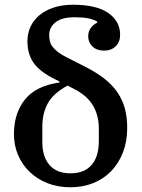

<svg xmlns="http://www.w3.org/2000/svg" viewBox="-20 -780 600 812"><path d="M278 12Q225 12 181.5 -5Q138 -22 106 -52.5Q74 -83 56.5 -124Q39 -165 39 -213Q39 -301 85.5 -359Q132 -417 231 -431V-436L210 -446Q147 -478 121.5 -515Q96 -552 96 -606Q96 -639 109 -667Q122 -695 146.5 -715.5Q171 -736 207 -748Q243 -760 288 -760Q388 -760 438 -725Q488 -690 488 -633Q488 -603 469.5 -584.5Q451 -566 420 -566Q389 -566 371 -583.5Q353 -601 353 -627Q353 -646 363.5 -661Q374 -676 391 -684V-689Q375 -698 353.5 -702.5Q332 -707 295 -707Q241 -707 214.5 -685.5Q188 -664 188 -632Q188 -618 191 -605.5Q194 -593 202.5 -582Q211 -571 225 -560Q239 -549 261 -538L340 -498Q389 -473 423 -446Q457 -419 478 -387.5Q499 -356 508.5 -319.5Q518 -283 518 -239Q518 -182 500 -135.5Q482 -89 450 -56Q418 -23 374 -5.5Q330 12 278 12ZM278 -47Q337 -47 367.5 -82.5Q398 -118 398 -184V-235Q398 -293 372.5 -335Q347 -377 291 -405L266 -418Q206 -386 182.5 -343.5Q159 -301 159 -244V-178Q159 -117 189.5 -82Q220 -47 278 -47Z"/></svg>

Font: IBM Plex Serif Medm
Style: Regular
Weight: 500
Designer: Mike Abbink, Paul van der Laan, Pieter van Rosmalen
Foundry: Bold Monday
Version: Version 3.001